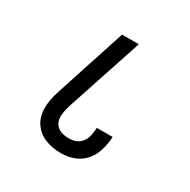

<svg xmlns="http://www.w3.org/2000/svg" viewBox="-142 -754 883 890"><g transform="rotate(30 300.0 -309.0)"><path d="M124.5 -146Q124.5 -186 140.5 -235.5L265 -617.5H354.5L221.5 -215.5Q207.5 -170.5 207.5 -147Q207.5 -115 228.5 -96.2Q249.5 -77.5 291 -77.5Q378 -77.5 379.5 -184.5H464.5Q459 -92.5 414.5 -46Q370 0.5 291 0.5Q246.5 0.5 208.8 -14.8Q171 -30 147.8 -63Q124.5 -96 124.5 -146Z"/></g></svg>

Font: JuliaMono SemiBold
Style: Regular
Weight: 600
Monospace: yes
Designer: cormullion
Foundry: corm
Version: Version 0.055; ttfautohint (v1.8.4)